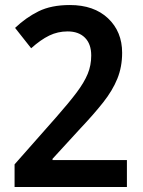

<svg xmlns="http://www.w3.org/2000/svg" viewBox="-20 -744 569 764"><path d="M485 0H38V-90L204 -278Q255 -336 285 -376Q315 -416 329 -450Q343 -484 343 -523Q343 -569 318 -594Q293 -619 249 -619Q210 -619 176 -602.5Q142 -586 104 -552L40 -633Q83 -674 133.5 -699Q184 -724 258 -724Q354 -724 410 -671Q466 -618 466 -534Q466 -478 447 -431Q428 -384 390.5 -336.5Q353 -289 299 -232L189 -112V-107H485Z"/></svg>

Font: Noto Sans SemiCondensed SemiBold
Style: Regular
Weight: 600
Width: 4
Designer: Monotype Design Team
Foundry: Monotype Imaging Inc.
Version: Version 2.013; ttfautohint (v1.8.4.7-5d5b)